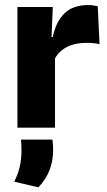

<svg xmlns="http://www.w3.org/2000/svg" viewBox="-20 -520 436 782"><path d="M201 -276 159 -369H195Q207 -430 241.8 -464.8Q276.5 -499.5 340 -499.5Q351 -499.5 360.2 -498Q369.5 -496.5 378 -494.5L385.5 -340Q375 -343 361 -344.2Q347 -345.5 332.5 -345.5Q283.5 -345.5 250 -327.2Q216.5 -309 201 -276ZM51 0V-491.5H195L188.5 -334.5L204 -332.5V0ZM193.5 48.5Q194.5 56.5 195.5 67.2Q196.5 78 196.5 88.5Q196.5 134 182.5 171.2Q168.5 208.5 136.5 243L38 220Q52.5 192 60 160.8Q67.5 129.5 67.5 90Q67.5 79.5 67 69.5Q66.5 59.5 65.5 48.5Z"/></svg>

Font: Anek Latin
Style: Bold
Weight: 700
Designer: Yesha Goshar
Foundry: Ek Type
Version: Version 1.003